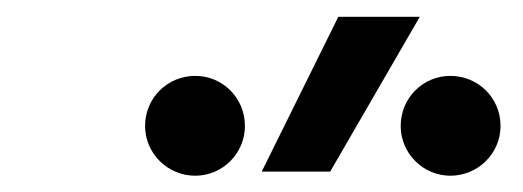

<svg xmlns="http://www.w3.org/2000/svg" viewBox="-20 -815 626 230"><path d="M293.5 -609.4H375.5L482.9 -794.9H385.3ZM213.9 -604.5C246.6 -604.5 273.4 -631.3 273.4 -664.1C273.4 -697.8 246.6 -724.1 213.9 -724.1C180.7 -724.1 153.8 -697.8 153.8 -664.1C153.8 -631.3 180.7 -604.5 213.9 -604.5ZM519.5 -604.5C552.7 -604.5 579.6 -631.3 579.6 -664.1C579.6 -697.8 552.7 -724.1 519.5 -724.1C486.8 -724.1 460 -697.8 460 -664.1C460 -631.3 486.8 -604.5 519.5 -604.5Z"/></svg>

Font: Cascadia Mono NF SemiLight
Style: Italic
Weight: 350
Italic angle: -10°
Monospace: yes
Designer: Aaron Bell
Foundry: Saja Typeworks
Version: Version 2404.023